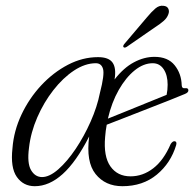

<svg xmlns="http://www.w3.org/2000/svg" viewBox="-20 -634 670 662"><path d="M587.5 -134Q569 -72 520.8 -32Q472.5 8 402 8Q343 8 309.5 -34Q276 -76 287.5 -163.5Q242.5 -75.5 196 -33.8Q149.5 8 100 8Q60.5 8 38 -24Q15.5 -56 23 -123Q27.5 -182.5 54 -238.8Q80.5 -295 122.2 -339.8Q164 -384.5 214.5 -410.8Q265 -437 318 -437Q355 -437 368.2 -418Q381.5 -399 375 -360Q406.5 -400.5 441.8 -419.2Q477 -438 512.5 -438Q559 -438 582.2 -409Q605.5 -380 606.5 -340Q607 -328 619 -330Q629 -331 629.5 -323Q630 -315 617.5 -310Q600 -302.5 564.5 -288.5Q529 -274.5 487.2 -258.2Q445.5 -242 407.8 -227.2Q370 -212.5 348 -204Q344 -183 342.5 -162Q336.5 -94.5 360.8 -60.2Q385 -26 430 -26Q472.5 -26 508.5 -53.8Q544.5 -81.5 568.5 -137.5Q575.5 -148 582.5 -147Q590.5 -146 587.5 -134ZM506.5 -416Q475 -416 444.5 -391.5Q414 -367 389.5 -324Q365 -281 352 -225Q377 -235 415.2 -250.5Q453.5 -266 491.5 -281.5Q529.5 -297 554.5 -307Q558 -324 558 -342Q558 -375 544.2 -395.5Q530.5 -416 506.5 -416ZM80 -124.5Q73 -71.5 87 -47.5Q101 -23.5 125 -23.5Q150.5 -23.5 181 -50.2Q211.5 -77 240.8 -120.5Q270 -164 292.5 -214.8Q315 -265.5 324.5 -313.5Q341 -377 335.2 -396.5Q329.5 -416 310.5 -416Q273.5 -416 235.2 -390.8Q197 -365.5 164 -323.2Q131 -281 108.5 -229.2Q86 -177.5 80 -124.5ZM485.5 -573Q502.5 -593.5 515.8 -604.8Q529 -616 543.5 -614Q556 -613 560.2 -604.2Q564.5 -595.5 560.5 -585Q556 -572 544.2 -561.8Q532.5 -551.5 516 -541L417 -472.5Q409 -467.5 405.5 -472Q403 -476 410 -484Z"/></svg>

Font: Fraunces 144pt S050 Light
Style: Italic
Weight: 300
Italic angle: -16°
Version: Version 1.000; ttfautohint (v1.8.3)